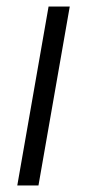

<svg xmlns="http://www.w3.org/2000/svg" viewBox="-20 -569 267 589"><path d="M98 0H33L129 -549H194Z"/></svg>

Font: Open Sauce Sans Light Italic
Style: Regular
Weight: 300
Italic angle: -10°
Designer: Alfredo Marco Pradil
Foundry: Creative Sauce Fz LLC
Version: Version 1.477